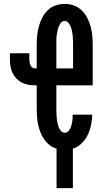

<svg xmlns="http://www.w3.org/2000/svg" viewBox="-20 -763 540 988"><path d="M271 205V2Q251 -4 235 -16.5Q219 -29 207.5 -45.5Q196 -62 188.5 -81Q181 -100 176.5 -120Q172 -140 170.5 -160Q169 -180 169 -200V-324H161Q143 -324 125.5 -327Q108 -330 92.5 -338Q77 -346 64.5 -359Q52 -372 44.5 -388Q37 -404 34 -421.5Q31 -439 31 -456V-489H131V-456Q131 -449 132.5 -441.5Q134 -434 137 -427Q140 -420 146.5 -415.5Q153 -411 161 -411H169V-535Q169 -559 171.5 -582.5Q174 -606 180.5 -629Q187 -652 198 -673Q209 -694 226 -710.5Q243 -727 266 -735Q289 -743 313 -743Q337 -743 359.5 -735Q382 -727 399.5 -710.5Q417 -694 428 -673Q439 -652 445.5 -629Q452 -606 454.5 -582.5Q457 -559 457 -535V-324H270V-200Q270 -188 270.5 -176.5Q271 -165 272 -154Q273 -143 275.5 -131.5Q278 -120 282 -109Q286 -98 294 -89Q302 -80 314 -80Q323 -80 330 -86.5Q337 -93 341 -101Q345 -109 347.5 -118Q350 -127 351.5 -136Q353 -145 353.5 -154Q354 -163 354 -173H455Q454 -146 448.5 -119.5Q443 -93 431.5 -69Q420 -45 400.5 -25.5Q381 -6 355 2V205ZM270 -411H356V-535Q356 -546 355.5 -557.5Q355 -569 354 -580.5Q353 -592 350.5 -603.5Q348 -615 344 -625.5Q340 -636 332 -645.5Q324 -655 313 -655Q301 -655 293.5 -645.5Q286 -636 282 -625.5Q278 -615 275.5 -603.5Q273 -592 271.5 -580.5Q270 -569 270 -557.5Q270 -546 270 -535Z"/></svg>

Font: Zed Mono Semibold
Style: Regular
Weight: 600
Monospace: yes
Designer: Belleve Invis
Foundry: Belleve Invis
Version: Version 1.0.0; ttfautohint (v1.8.4)